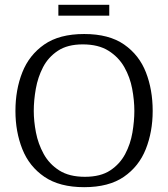

<svg xmlns="http://www.w3.org/2000/svg" viewBox="-20 -767 697 796"><path d="M329 9Q227 9 164 -34Q101 -77 72.5 -149Q44 -221 44 -307Q44 -395 72.5 -467Q101 -539 163.5 -582.5Q226 -626 329 -626Q432 -626 494.5 -582.5Q557 -539 585 -467Q613 -395 613 -307Q613 -221 584.5 -149Q556 -77 493.5 -34Q431 9 329 9ZM332 -34Q397 -34 437 -60.5Q477 -87 499 -128.5Q521 -170 529 -217.5Q537 -265 537 -307Q537 -351 528 -399Q519 -447 495.5 -488.5Q472 -530 430 -556.5Q388 -583 323 -583Q260 -583 220 -556.5Q180 -530 158.5 -488.5Q137 -447 128.5 -399Q120 -351 120 -307Q120 -265 129 -218Q138 -171 161 -129Q184 -87 225.5 -60.5Q267 -34 332 -34ZM222 -702V-747H433V-702Z"/></svg>

Font: Manuale Light
Style: Regular
Weight: 300
Designer: Eduardo Tunni / Pablo Cosgaya
Foundry: Eduardo Tunni / Pablo Cosgaya
Version: Version 1.002